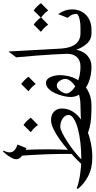

<svg xmlns="http://www.w3.org/2000/svg" viewBox="284 -898 614 1234"><g transform="rotate(-90 591.0 -281.0)"><path d="M197.3 5.4Q126.5 5.4 75.2 -21.7Q23.9 -48.8 -6.3 -87.9L-2.9 -94.7Q36.6 -80.6 87.6 -73Q138.7 -65.4 186 -65.4ZM233.9 -568.4 240.2 -564.9Q204.1 -498.5 278.8 -475.6L255.9 -418Q229 -430.2 206.8 -446.5Q184.6 -462.9 184.6 -481.9Q184.6 -498 195.1 -516.4Q205.6 -534.7 217.5 -549.3Q229.5 -564 233.9 -568.4ZM436.5 -259.8Q471.2 -259.8 491 -240.5Q510.7 -221.2 510.7 -190.4Q510.7 -143.6 481.9 -107.2Q453.1 -70.8 406.5 -45.7Q359.9 -20.5 304.7 -7.6Q249.5 5.4 196.3 5.4L185.1 -65.4Q238.8 -65.4 289.6 -71Q340.3 -76.7 380.9 -87.6Q421.4 -98.6 445.3 -114Q469.2 -129.4 469.2 -147.9Q469.2 -168.9 446.8 -184.8Q424.3 -200.7 392.1 -200.7Q379.9 -200.7 354.5 -188.2Q329.1 -175.8 297.4 -155.3Q265.6 -134.8 233.9 -109.6Q202.1 -84.5 177.2 -58.6L149.4 -60.5Q163.6 -76.2 189.2 -100.8Q214.8 -125.5 246.6 -152.8Q278.3 -180.2 312.5 -204.6Q346.7 -229 378.7 -244.4Q410.6 -259.8 436.5 -259.8ZM218.8 -112.8Q219.7 -199.2 216.6 -285.2Q213.4 -371.1 207 -457.5Q216.3 -451.2 225.8 -445.1Q235.4 -439 244.6 -433.1Q252 -285.2 244.6 -137.2Q238.3 -130.9 231.7 -124.8Q225.1 -118.7 218.8 -112.8ZM393.1 -59.6Q425.3 -67.4 462.6 -69.1Q500 -70.8 530.3 -70.8Q536.1 -70.8 541.3 -62Q546.4 -53.2 546.4 -35.2Q546.4 -16.1 540.8 -8.1Q535.2 0 530.3 0Q480.5 0 447.5 -2.7Q414.6 -5.4 387.9 -12.2Q361.3 -19 330.1 -32.2ZM404.8 -437Q432.6 -417 451.7 -390.1L404.8 -343.8Q387.2 -369.6 358.4 -390.1Z M674.8 -292.5Q692.9 -292.5 703.9 -277.8Q714.8 -263.2 720 -242.9Q725.1 -222.7 725.1 -206.1Q725.1 -144.5 700 -98.1Q674.8 -51.8 630.9 -25.9Q586.9 0 530.3 0Q507.3 0 507.3 -35.2Q507.3 -50.8 512.7 -60.8Q518.1 -70.8 530.3 -70.8Q578.6 -70.8 617.4 -86.4Q656.2 -102.1 678.7 -125Q701.2 -147.9 701.2 -169.4Q701.2 -177.2 696.3 -189.7Q691.4 -202.1 681.9 -212.4Q672.4 -222.7 658.2 -222.7Q644.5 -222.7 632.8 -210.9Q621.1 -199.2 614 -185.1Q606.9 -170.9 606.9 -163.1Q606.9 -144.5 628.9 -123Q650.9 -101.6 689.9 -86.2Q729 -70.8 780.8 -70.8Q794.9 -70.8 801 -60.8Q807.1 -50.8 807.1 -35.2Q807.1 0 780.8 0Q724.6 0 680.2 -17.8Q635.7 -35.6 610.1 -65.9Q584.5 -96.2 584.5 -133.3Q584.5 -152.8 590.6 -179.7Q596.7 -206.5 608.4 -232.2Q620.1 -257.8 637 -275.1Q653.8 -292.5 674.8 -292.5ZM668 -451.7Q695.8 -431.6 714.8 -404.8L668 -358.4Q650.4 -384.3 621.6 -404.8Z M877 -533.7 896 -191.4Q906.2 -70.8 994.6 -70.8Q1019 -70.8 1019 -35.6Q1019 0 994.6 0Q953.6 0 926.3 -31.2Q898.9 -62.5 887.2 -102.5L889.6 -103.5Q880.9 -53.7 851.1 -26.9Q821.3 0 780.8 0Q756.8 0 756.8 -35.6Q756.8 -70.8 780.8 -70.8Q819.8 -70.8 841.1 -94Q862.3 -117.2 862.3 -156.2Q862.3 -170.9 857.4 -257.6Q852.5 -344.2 839.4 -483.9Z M994.6 -70.8H1025.4Q1067.4 -70.8 1093 -78.9Q1118.7 -86.9 1118.7 -96.2Q1118.7 -113.8 1112.5 -126.7Q1106.4 -139.6 1093.3 -152.8L1117.2 -213.9Q1147.5 -172.4 1147.5 -125Q1147.5 -69.3 1111.6 -34.7Q1075.7 0 1014.6 0H994.6Q986.3 0 979.7 -9.8Q973.1 -19.5 973.1 -37.1Q973.1 -54.2 979.7 -62.5Q986.3 -70.8 994.6 -70.8ZM1049.8 -371.6Q1077.6 -351.6 1096.7 -324.7L1049.8 -278.3Q1032.2 -304.2 1003.4 -324.7ZM1140.6 -371.6Q1168.5 -351.6 1187.5 -324.7L1140.6 -278.3Q1123 -304.2 1094.2 -324.7Z"/></g></svg>

Font: Lateef Light
Style: Regular
Weight: 300
Designer: SIL International
Foundry: SIL International
Version: Version 4.200